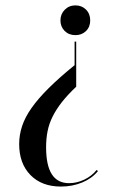

<svg xmlns="http://www.w3.org/2000/svg" viewBox="-20 -524 435 713"><path d="M343.8 111.2Q321.8 138.5 285.4 153.6Q249 168.8 206.2 168.8Q135 168.8 93.1 126Q51.2 83.2 51.2 11Q51.2 -22.8 62.1 -55.8Q73 -88.8 97.4 -123.4Q121.8 -158 161 -196.9Q200.2 -235.8 257 -282V-369.5H263V-202Q231.2 -172 210.1 -145.1Q189 -118.2 175.8 -91.9Q162.5 -65.5 156.9 -37.8Q151.2 -10 151.2 22.8Q151.2 90.2 172.5 123.2Q193.8 156.2 236.5 156.2Q265.5 156.2 293.2 142.9Q321 129.5 338.8 107.2ZM315 -448.2Q315 -424 299.4 -408.8Q283.8 -393.5 260.2 -393.5Q235.8 -393.5 220.1 -409.1Q204.5 -424.8 204.5 -448.2Q204.5 -471.8 220.5 -487.9Q236.5 -504 260 -504Q283.8 -504 299.4 -488.4Q315 -472.8 315 -448.2Z"/></svg>

Font: Moniqa Black
Style: Regular
Weight: 900
Designer: Rajesh Rajput
Foundry: Rajesh Rajput
Version: Version 1.000